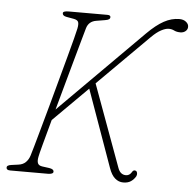

<svg xmlns="http://www.w3.org/2000/svg" viewBox="-52 -761 829 822"><g transform="rotate(5 363.0 -350.0)"><path d="M136.5 -70Q132.5 -51 136.8 -41Q141 -31 157 -29L186.5 -25Q206.5 -22 206 -10.5Q206 -5 199.2 -2.5Q192.5 0 185 0H21Q4.5 0 4.5 -10.5Q3.5 -21.5 24.5 -24L53.5 -28Q73 -30.5 84.8 -42Q96.5 -53.5 102 -70.5Q105 -79 114 -111.2Q123 -143.5 136.2 -190.5Q149.5 -237.5 164.5 -292.5Q179.5 -347.5 194.5 -402.8Q209.5 -458 222.5 -505.8Q235.5 -553.5 244 -586.8Q252.5 -620 254.5 -630Q258.5 -649.5 255 -658.5Q251.5 -667.5 235 -670.5L204 -676Q186.5 -679 186.5 -690.5Q186.5 -700 211.5 -700H377Q391 -700 391 -691.5Q391 -685.5 386.2 -682Q381.5 -678.5 368.5 -676.5L332.5 -670.5Q300 -665.5 291 -635Q287.5 -623.5 277.5 -587.2Q267.5 -551 253.2 -500Q239 -449 223 -391Q207 -333 191.5 -277L549 -635Q587.5 -673.5 620 -691.2Q652.5 -709 686 -709Q704 -709 715.2 -699.8Q726.5 -690.5 726 -678.5Q726 -667.5 717 -660Q708 -652.5 695 -652.5Q679 -652.5 668.2 -658Q657.5 -663.5 644.5 -663.5Q631 -663.5 612 -653.5Q593 -643.5 570.5 -621L352.5 -403.5L481.5 -51.5Q491.5 -23 516 -23Q531 -23 540 -37.5Q547 -51 558 -45Q562 -42.5 563 -35.8Q564 -29 561 -22.5Q553 -8.5 540.2 0.2Q527.5 9 507 9Q487.5 9 471.8 -4.5Q456 -18 445.5 -48L327.5 -378.5L179 -230.5Q162 -168.5 150 -123.8Q138 -79 136.5 -70Z"/></g></svg>

Font: Fraunces 72pt SuperSoft Thin
Style: Italic
Weight: 100
Italic angle: -16°
Version: Version 1.000;[b76b70a41]